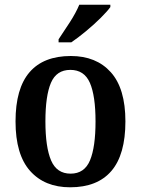

<svg xmlns="http://www.w3.org/2000/svg" viewBox="-20 -786 599 816"><path d="M278 10Q170 10 108 -59.5Q46 -129 46 -270Q46 -410 105.5 -479Q165 -548 281 -548Q389 -548 451 -479Q513 -410 513 -270Q513 -129 453.5 -59.5Q394 10 278 10ZM280 -48Q339 -48 362.5 -104.5Q386 -161 386 -270Q386 -379 362 -434Q338 -489 279 -489Q220 -489 196.5 -434Q173 -379 173 -270Q173 -161 197 -104.5Q221 -48 280 -48ZM229 -619Q250 -650 276.5 -691Q303 -732 317 -766H449V-756Q437 -739 408.5 -710.5Q380 -682 345.5 -653.5Q311 -625 283 -606H229Z"/></svg>

Font: Noto Serif Hebrew SemiCondensed SemiBold
Style: Regular
Weight: 600
Width: 4
Designer: Monotype Design Team
Foundry: Monotype Imaging Inc.
Version: Version 2.004; ttfautohint (v1.8.4.7-5d5b)